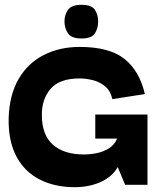

<svg xmlns="http://www.w3.org/2000/svg" viewBox="-20 -768 676 798"><path d="M290 10Q207 10 144 -22.5Q81 -55 47.5 -119Q14 -183 16 -278Q19 -374 57.5 -440Q96 -506 162 -539.5Q228 -573 311 -573Q435 -573 497.5 -523Q560 -473 582 -377L447 -356Q439 -391 416.5 -409.5Q394 -428 365.5 -435Q337 -442 311 -442Q227 -442 190 -398.5Q153 -355 154 -289Q154 -208 199.5 -167Q245 -126 330 -126Q355 -126 382 -131.5Q409 -137 432 -151Q455 -165 467 -192H376V-292H593V0H500L470 -72H468Q459 -55 442.5 -40Q426 -25 403.5 -14Q381 -3 352.5 3.5Q324 10 290 10ZM319 -608Q277 -608 262.5 -629.5Q248 -651 248 -679Q248 -706 262.5 -727Q277 -748 319 -748Q361 -748 374.5 -727Q388 -706 388 -679Q388 -651 374.5 -629.5Q361 -608 319 -608Z"/></svg>

Font: Darker Grotesque Light Black
Style: Regular
Weight: 900
Version: Version 1.000;gftools[0.9.28]